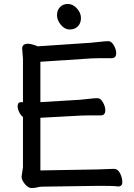

<svg xmlns="http://www.w3.org/2000/svg" viewBox="-20 -930 678 970"><path d="M389 -839Q389 -813 373.5 -797Q358 -781 332.5 -781Q307 -781 287.5 -804.5Q268 -828 268 -853Q268 -878 283 -894Q298 -910 323 -910Q348 -910 368.5 -887.5Q389 -865 389 -839ZM92 -685Q92 -709 122 -709Q138 -709 171 -696L439 -714Q462 -716 487.5 -719Q513 -722 528 -722Q543 -722 555 -701Q567 -680 567 -662Q567 -636 544 -636H482Q455 -636 442 -635L184 -618V-414L384 -426Q407 -428 432.5 -431Q458 -434 473 -434Q488 -434 500 -413Q512 -392 512 -373Q512 -347 489 -347H426Q400 -347 387 -346L184 -335V-69L472 -74L555 -77H556Q575 -77 586.5 -54.5Q598 -32 598 -10Q598 12 577 12H576Q575 12 563 10.5Q551 9 489 9H473L195 13Q180 13 168.5 16.5Q157 20 139.5 20Q122 20 105.5 -0.5Q89 -21 89 -37V-38L96 -85V-339Q85 -347 77 -363.5Q69 -380 69 -393Q69 -414 87 -414H89L96 -413V-634L92 -684Z"/></svg>

Font: LXGW ZhenKai
Style: Regular
Weight: 400
Designer: LXGW / Fontworks Inc.
Foundry: LXGW / Fontworks Inc.
Version: Version 0.800;June 8, 2025